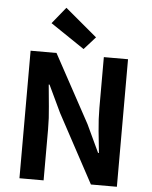

<svg xmlns="http://www.w3.org/2000/svg" viewBox="-64 -1058 877 1111"><g transform="rotate(5 374.5 -503.0)"><path d="M91.3 0V-740.8H241.8L456.5 -346L531.7 -185.8H536.7Q530.6 -243.5 523.6 -312.7Q516.7 -381.9 516.7 -445.4V-740.8H657.2V0H506.4L292.7 -396.4L217.5 -555H212.8Q217.9 -495.4 224.7 -428.3Q231.6 -361.2 231.6 -296.7V0ZM395.6 -777.1 198.1 -910.2 276.1 -1006.3 461.7 -850.7Z"/></g></svg>

Font: Noto Sans TC Thin
Style: Regular
Weight: 100
Designer: Ryoko NISHIZUKA 西塚涼子 (kana, bopomofo & ideographs); Paul D. Hunt (Latin, Greek & Cyrillic); Sandoll Communications 산돌커뮤니
Foundry: Adobe
Version: Version 2.004-H2;hotconv 1.0.118;makeotfexe 2.5.65603